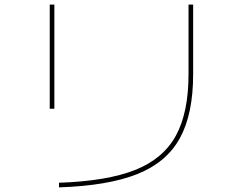

<svg xmlns="http://www.w3.org/2000/svg" viewBox="-20 -780 1040 830"><path d="M795 -460V-760H815V-460Q815 -287 757.5 -182.5Q700 -78 573.5 -27.5Q447 23 235 30V10Q442 3 563.5 -45Q685 -93 740 -193Q795 -293 795 -460ZM195 -760H215V-310H195Z"/></svg>

Font: Enso Thin
Style: Regular
Weight: 100
Designer: Coji Morishita
Foundry: UNDERFOREST DESIGN
Version: Version 1.000